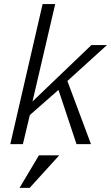

<svg xmlns="http://www.w3.org/2000/svg" viewBox="-20 -710 547 946"><path d="M30.8 0 189.9 -689.9H252L140.1 -210L430.2 -487.8H506.8L312 -311L428.2 0H356.9L268.1 -267.1L127 -143.1L92.8 0ZM76.2 215.8 171.9 55.2H272L126 215.8Z"/></svg>

Font: HK Grotesk Light Italic
Style: Regular
Weight: 300
Italic angle: -13°
Designer: Alfredo Marco Pradil and Stefan Peev
Foundry: Hanken Design Co.
Version: Version 1.000;PS 001.000;hotconv 1.0.88;makeotf.lib2.5.64775